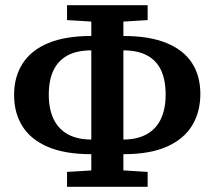

<svg xmlns="http://www.w3.org/2000/svg" viewBox="-20 -700 823 736"><path d="M329 -109Q229 -109 163.5 -137Q98 -165 66 -216Q34 -267 34 -336Q34 -406 67 -457Q100 -508 165.5 -535Q231 -562 328 -562H368V-507H332Q275 -507 239 -487.5Q203 -468 185 -430.5Q167 -393 167 -337Q167 -283 185 -244.5Q203 -206 239.5 -185.5Q276 -165 332 -165H368V-109ZM414 -109V-165H451Q506 -165 542.5 -185.5Q579 -206 597 -244.5Q615 -283 615 -337Q615 -393 597.5 -430.5Q580 -468 544 -487.5Q508 -507 451 -507H414V-562H455Q553 -562 618.5 -535Q684 -508 716 -458.5Q748 -409 748 -340Q748 -271 716.5 -219Q685 -167 620 -138Q555 -109 454 -109ZM237 16V-41L369 -49H418L546 -41V16ZM368 -615 237 -623V-680H546V-623L416 -615ZM330 16V-680H453V16Z"/></svg>

Font: Source Serif 4 SemiBold
Style: Regular
Weight: 600
Designer: Frank Grießhammer
Foundry: Adobe Systems Incorporated
Version: Version 4.004;hotconv 1.0.116;makeotfexe 2.5.65601